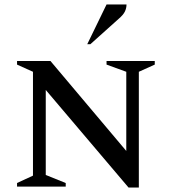

<svg xmlns="http://www.w3.org/2000/svg" viewBox="-20 -832 766 856"><path d="M56 0V-16L127 -49V-512L56 -544V-560H205L543 -159V-512L455 -544V-560H670V-544L599 -512V4H553L184 -431V-52L273 -16V0ZM369 -635 455 -812H544Q544 -796 537 -781Q530 -766 509 -748L383 -635Z"/></svg>

Font: Spectral SC Medium
Style: Regular
Weight: 500
Designer: Jean-Baptiste Levee
Foundry: Production Type
Version: Version 2.001